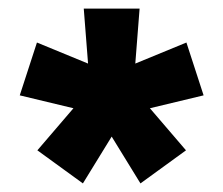

<svg xmlns="http://www.w3.org/2000/svg" viewBox="-20 -688 520 447"><path d="M240 -370 173 -261 67 -338 151 -436 26 -466 66 -589 185 -540 175 -668H305L295 -540L414 -589L454 -466L329 -436L413 -338L307 -261Z"/></svg>

Font: Celebes Black
Style: Regular
Weight: 900
Designer: Anugrah Pasau
Foundry: Lafontype
Version: Version 1.000; ttfautohint (v1.8.4)